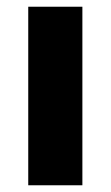

<svg xmlns="http://www.w3.org/2000/svg" viewBox="-20 -551 329 571"><path d="M64 0V-531H225V0Z"/></svg>

Font: Lexend
Style: Bold
Weight: 700
Designer: Bonnie Shaver-Troup, Thomas Jockin
Foundry: Lexend
Version: Version 1.007; ttfautohint (v1.8.3)